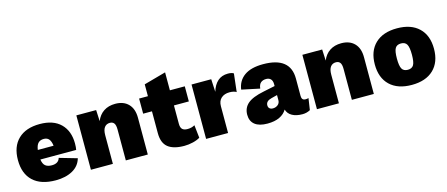

<svg xmlns="http://www.w3.org/2000/svg" viewBox="-46 -1180 3972 1705"><g transform="rotate(-15 1940.5 -327.5)"><path d="M551 -204H222Q228 -162 249 -145Q270 -128 308 -128Q369 -128 383 -176L546 -129Q527 -61 463.5 -25.5Q400 10 308 10Q172 10 100 -57.5Q28 -125 28 -250Q28 -374 98.5 -442Q169 -510 297 -510Q422 -510 489 -443.5Q556 -377 556 -262Q556 -226 551 -204ZM222 -292H367Q362 -333 345.5 -353Q329 -373 298 -373Q265 -373 246.5 -354Q228 -335 222 -292Z M1155 -338V0H953V-284Q953 -325 940 -342Q927 -359 902 -359Q870 -359 852 -335.5Q834 -312 834 -263V0H632V-500H814L819 -397Q841 -452 885 -481Q929 -510 991 -510Q1068 -510 1111.5 -465Q1155 -420 1155 -338Z M1635 -26Q1611 -10 1570 0Q1529 10 1490 10Q1390 10 1340 -30Q1290 -70 1290 -160V-361H1209V-500H1290V-609L1492 -665V-500H1629V-361H1492V-192Q1492 -157 1507.5 -142Q1523 -127 1555 -127Q1593 -127 1622 -144Z M2080 -498 2061 -331Q2052 -338 2035 -342Q2018 -346 1998 -346Q1951 -346 1922 -320.5Q1893 -295 1893 -246V0H1691V-500H1872L1878 -383Q1896 -444 1933 -477Q1970 -510 2027 -510Q2062 -510 2080 -498Z M2663 -115 2647 -8Q2614 10 2576 10Q2519 10 2481.5 -10.5Q2444 -31 2432 -71Q2410 -33 2365.5 -11.5Q2321 10 2254 10Q2178 10 2138.5 -21.5Q2099 -53 2099 -112Q2099 -175 2144 -214Q2189 -253 2294 -274L2400 -296V-315Q2400 -344 2385 -360Q2370 -376 2343 -376Q2313 -376 2294 -360.5Q2275 -345 2271 -307L2105 -342Q2116 -422 2177.5 -466Q2239 -510 2350 -510Q2600 -510 2600 -311V-151Q2600 -111 2635 -111Q2652 -111 2663 -115ZM2400 -167V-213L2345 -199Q2293 -186 2293 -147Q2293 -128 2304.5 -118Q2316 -108 2335 -108Q2361 -108 2380.5 -123.5Q2400 -139 2400 -167Z M3233 -338V0H3031V-284Q3031 -325 3018 -342Q3005 -359 2980 -359Q2948 -359 2930 -335.5Q2912 -312 2912 -263V0H2710V-500H2892L2897 -397Q2919 -452 2963 -481Q3007 -510 3069 -510Q3146 -510 3189.5 -465Q3233 -420 3233 -338Z M3853 -250Q3853 -127 3781.5 -58.5Q3710 10 3581 10Q3452 10 3380.5 -58.5Q3309 -127 3309 -250Q3309 -373 3380.5 -441.5Q3452 -510 3581 -510Q3710 -510 3781.5 -441.5Q3853 -373 3853 -250ZM3512 -250Q3512 -182 3527.5 -155.5Q3543 -129 3581 -129Q3619 -129 3634.5 -155.5Q3650 -182 3650 -250Q3650 -318 3634.5 -344.5Q3619 -371 3581 -371Q3543 -371 3527.5 -344.5Q3512 -318 3512 -250Z"/></g></svg>

Font: Work Sans ExtraBold
Style: Regular
Weight: 800
Designer: Wei Huang
Foundry: Wei Huang
Version: Version 1.500